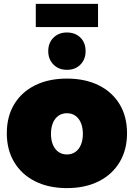

<svg xmlns="http://www.w3.org/2000/svg" viewBox="-20 -959 688 987"><path d="M324 -555Q418 -555 487.5 -520.5Q557 -486 595 -423Q633 -360 633 -274Q633 -189 595 -125.5Q557 -62 487.5 -27Q418 8 324 8Q230 8 160.5 -27Q91 -62 53 -125.5Q15 -189 15 -274Q15 -360 53 -423Q91 -486 160.5 -520.5Q230 -555 324 -555ZM324 -377Q299 -377 280.5 -364Q262 -351 252 -327Q242 -303 242 -271Q242 -239 252 -215Q262 -191 280.5 -178Q299 -165 324 -165Q349 -165 367.5 -178Q386 -191 396 -215Q406 -239 406 -271Q406 -303 396 -327Q386 -351 367.5 -364Q349 -377 324 -377ZM324 -792Q367 -792 393.5 -765.5Q420 -739 420 -696Q420 -654 393.5 -627Q367 -600 324 -600Q282 -600 255 -627Q228 -654 228 -696Q228 -739 255 -765.5Q282 -792 324 -792ZM164 -939H484V-820H164Z"/></svg>

Font: Alexandria Black
Style: Regular
Weight: 900
Designer: Mohamed Gaber
Foundry: Kief Type Foundry
Version: Version 5.100